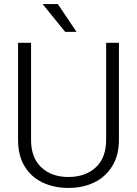

<svg xmlns="http://www.w3.org/2000/svg" viewBox="-20 -916 675 946"><path d="M190 -896H265L357 -759H301ZM317 10Q246 10 189.5 -17Q133 -44 101 -97Q69 -150 69 -227V-705H133V-227Q133 -139 183.5 -91.5Q234 -44 317 -44Q401 -44 452 -91.5Q503 -139 503 -227V-705H566V-227Q566 -151 533 -97.5Q500 -44 444 -17Q388 10 317 10Z"/></svg>

Font: Freesentation 3 Light
Style: Regular
Weight: 300
Designer: glyphs from Roboto by Christian Robertson / Hangul glyphs from Noto Sans CJK(Source Han Sans) by Jang Soo-young and Kang
Foundry: PT&
Version: Version 2.001